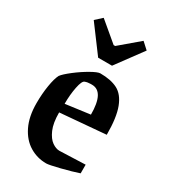

<svg xmlns="http://www.w3.org/2000/svg" viewBox="-174 -771 760 864"><g transform="rotate(30 206.0 -338.5)"><path d="M35 -203Q35 -252 42 -295Q49 -338 60 -359Q71 -374 104 -399.5Q137 -425 170.5 -444Q204 -463 217 -463Q272 -463 307 -445Q342 -427 361 -377.5Q380 -328 380 -238L144 -218Q144 -163 158.5 -130Q173 -97 193 -83Q213 -69 231 -69L365 -74V-29Q330 -17 276 -3.5Q222 10 208 10Q161 10 121.5 -14Q82 -38 58.5 -86Q35 -134 35 -203ZM273 -281Q273 -399 211 -400H203Q187 -400 174 -395Q162 -391 154 -351.5Q146 -312 146 -264ZM71 -656 105 -687 205 -603H213L312 -687L346 -656L245 -519H173Z"/></g></svg>

Font: Grenze Medium
Style: Regular
Weight: 500
Designer: Renata Polastri
Foundry: Omnibus-Type
Version: Version 1.002; ttfautohint (v1.8)